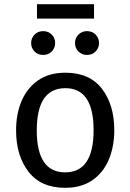

<svg xmlns="http://www.w3.org/2000/svg" viewBox="-20 -887 624 919"><path d="M292 12Q176 12 116.5 -65Q57 -142 57 -263Q57 -342 83.5 -404Q110 -466 162.5 -502.5Q215 -539 293 -539Q409 -539 468 -462Q527 -385 527 -264Q527 -185 500.5 -122.5Q474 -60 421.5 -24Q369 12 292 12ZM292 -62Q428 -62 428 -264Q428 -465 293 -465Q156 -465 156 -263Q156 -62 292 -62ZM187 -624Q161 -624 145 -641Q129 -658 129 -681Q129 -704 145 -721Q161 -738 187 -738Q211 -738 227.5 -721.5Q244 -705 244 -681Q244 -657 227.5 -640.5Q211 -624 187 -624ZM396 -624Q372 -624 355.5 -640.5Q339 -657 339 -681Q339 -705 355.5 -721.5Q372 -738 396 -738Q422 -738 438 -721Q454 -704 454 -681Q454 -658 438 -641Q422 -624 396 -624ZM430 -798H157V-867H430Z"/></svg>

Font: Trujillo
Style: Regular
Weight: 400
Designer: Fira Sans original fonts by bBox Type GmbH, Carrois Corporate GbR, & Edenspiekermann AG / Changes by Cristiano Sobral
Foundry: Fira Sans original fonts by bBox Type GmbH, Carrois Corporate GbR, & Edenspiekermann AG / Changes by Cristiano Sobral
Version: Version 4.301;October 17, 2021;FontCreator 14.0.0.2814 64-bi